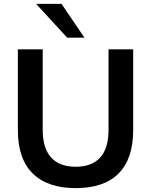

<svg xmlns="http://www.w3.org/2000/svg" viewBox="-20 -959 778 989"><path d="M370 10Q225 10 148.5 -65.5Q72 -141 72 -289V-705H200V-290Q200 -195 243.5 -147.5Q287 -100 370 -100Q453 -100 496 -147.5Q539 -195 539 -290V-705H666V-289Q666 -141 591 -65.5Q516 10 370 10ZM326 -765 166 -939H297L415 -765Z"/></svg>

Font: NunitoSans3
Style: Bold
Weight: 700
Designer: Vernon Adams
Foundry: Vernon Adams
Version: Version 3.101;gftools[0.9.27]